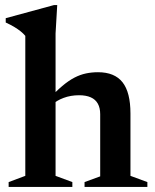

<svg xmlns="http://www.w3.org/2000/svg" viewBox="-20 -735 608 755"><path d="M312.5 -19 374 -41.5V-286Q374 -310.5 364.8 -327.2Q355.5 -344 337 -352.2Q318.5 -360.5 291 -360.5Q258 -360.5 230 -350Q202 -339.5 186.5 -324L168.5 -342Q199.5 -375.5 224.8 -396.8Q250 -418 272.8 -429.8Q295.5 -441.5 318 -446.2Q340.5 -451 365.5 -451Q430.5 -451 461.8 -411.5Q493 -372 493 -288.5V-43.5L559.5 -19V0H312.5ZM264.5 0H14V-19L79.5 -43.5V-594Q72 -603 61.5 -611.5Q51 -620 36.5 -628.8Q22 -637.5 2.5 -646.5V-663.5L192 -715H205L198.5 -603.5V-43.5L264.5 -19Z"/></svg>

Font: Newsreader 24pt SemiBold
Style: Regular
Weight: 600
Designer: Hugues Gentile
Foundry: Production Type
Version: Version 1.003